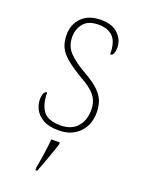

<svg xmlns="http://www.w3.org/2000/svg" viewBox="-145 -608 662 895"><g transform="rotate(20 186.0 -160.5)"><path d="M186 10Q136 10 107.5 -7Q79 -24 67 -48Q55 -72 55 -94Q55 -138 76 -138Q76 -80 99.5 -47.5Q123 -15 186 -15Q240 -15 268.5 -47.5Q297 -80 297 -131Q297 -154 290 -174Q283 -194 263.5 -213.5Q244 -233 205 -255Q154 -285 124 -309.5Q94 -334 81.5 -360Q69 -386 69 -422Q69 -475 103 -508.5Q137 -542 196 -542Q255 -542 283.5 -512.5Q312 -483 312 -447Q312 -405 291 -405Q291 -466 266 -491.5Q241 -517 194 -517Q143 -517 120 -489Q97 -461 97 -421Q97 -376 126 -345.5Q155 -315 212 -283Q258 -257 282.5 -233Q307 -209 316 -184Q325 -159 325 -129Q325 -66 286.5 -28Q248 10 186 10ZM148 208Q155 171 160.5 133.5Q166 96 169 61H211V71Q204 92 194.5 119.5Q185 147 175 174Q165 201 157 221H148Z"/></g></svg>

Font: Noto Serif Ethiopic SemiCondensed Thin
Style: Regular
Weight: 100
Width: 4
Designer: Monotype Design Team
Foundry: Monotype Imaging Inc.
Version: Version 2.102; ttfautohint (v1.8.4.7-5d5b)